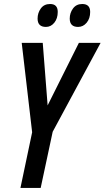

<svg xmlns="http://www.w3.org/2000/svg" viewBox="-20 -925 515 945"><path d="M80.6 0 138.2 -273.9 86.9 -713.9H190.4L214.4 -406.2L368.2 -713.9H475.1L239.3 -276.4L180.2 0ZM364.3 -792.5Q323.2 -792.5 323.2 -833.5Q323.2 -861.3 339.4 -883.3Q355.5 -905.3 384.8 -905.3Q423.8 -905.3 423.8 -866.2Q423.8 -834 406.5 -813.2Q389.2 -792.5 364.3 -792.5ZM206.1 -792.5Q165 -792.5 165 -833.5Q165 -861.3 180.9 -883.3Q196.8 -905.3 226.6 -905.3Q264.2 -905.3 264.2 -866.2Q264.2 -834 247.3 -813.2Q230.5 -792.5 206.1 -792.5Z"/></svg>

Font: Open Sans Condensed SemiBold
Style: Italic
Weight: 600
Width: 3
Italic angle: -12°
Designer: Monotype Design Team
Foundry: Monotype Imaging Inc.
Version: Version 3.000; ttfautohint (v1.8.4)